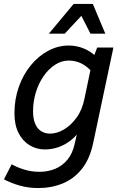

<svg xmlns="http://www.w3.org/2000/svg" viewBox="-33 -755 628 970"><path d="M-13 151 26 75Q54 91 90.5 102Q127 113 167 113Q209 113 245.5 98Q282 83 308 51.5Q334 20 345 -31L364 -116L375 -103Q355 -70 326 -47Q297 -24 263.5 -12Q230 0 194 0Q151 0 116 -21.5Q81 -43 60.5 -83.5Q40 -124 40 -182Q40 -254 62 -316Q84 -378 122.5 -425Q161 -472 210.5 -498.5Q260 -525 315 -525Q352 -525 388 -511Q424 -497 454 -468L437 -386Q409 -419 379 -434Q349 -449 314 -449Q278 -449 245.5 -428Q213 -407 188 -371.5Q163 -336 148.5 -289.5Q134 -243 134 -192Q134 -155 144.5 -130Q155 -105 174.5 -92.5Q194 -80 220 -80Q254 -80 289.5 -100.5Q325 -121 354 -161Q383 -201 394 -258L435 -454L458 -515H540L437 -29Q420 49 380.5 98.5Q341 148 284.5 171.5Q228 195 160 195Q111 195 68 183Q25 171 -13 151ZM214 -585 339 -735H436L499 -585H424L378 -675L294 -585Z"/></svg>

Font: Radio Canada
Style: Italic
Weight: 400
Italic angle: -12°
Designer: Charles Daoud, Etienne Aubert Bonn, Alexandre Saumier Demers, Jacques Le Bailly
Foundry: Radio-Canada
Version: Version 2.104;gftools[0.9.28.dev5+ged2979d]